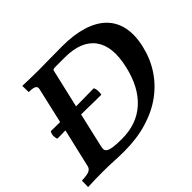

<svg xmlns="http://www.w3.org/2000/svg" viewBox="-194 -934 1159 1159"><g transform="rotate(-45 385.0 -354.5)"><path d="M42 -397Q52 -397 73.5 -396.5Q95 -396 121 -396L173 -622Q175 -630 174 -637Q173 -644 167 -648.5Q161 -653 148.5 -655.5Q136 -658 115 -658L114 -712Q144 -711 179.5 -710Q215 -709 253 -709Q272 -709 292 -709.5Q312 -710 336 -710Q360 -710 388.5 -710.5Q417 -711 454 -711Q552 -711 625 -688.5Q698 -666 742.5 -622.5Q787 -579 801 -514.5Q815 -450 796 -367Q777 -283 732.5 -215Q688 -147 621.5 -98.5Q555 -50 466.5 -23.5Q378 3 272 3Q227 3 183.5 0.5Q140 -2 93 -2Q61 -2 31 -1.5Q1 -1 -37 1L-36 -53Q15 -55 31 -64.5Q47 -74 50 -89L108 -338Q85 -337 66 -337Q47 -337 39 -337Q34 -343 33 -361.5Q32 -380 42 -397ZM637 -349Q671 -496 613.5 -574Q556 -652 416 -652H341Q315 -652 314 -645L256 -395Q277 -395 300.5 -395.5Q324 -396 345.5 -396Q367 -396 384 -396.5Q401 -397 408 -397Q415 -388 416 -368.5Q417 -349 414 -337Q408 -337 389 -337Q370 -337 345.5 -337.5Q321 -338 293.5 -338.5Q266 -339 243 -339L194 -126Q190 -110 189.5 -98Q189 -86 199.5 -77.5Q210 -69 236.5 -64.5Q263 -60 314 -60Q440 -60 522.5 -134.5Q605 -209 637 -349Z"/></g></svg>

Font: Lusitana
Style: Bold Italic
Weight: 700
Designer: Ana Paula Megda
Foundry: Ana Paula Megda
Version: Version 1.000; ttfautohint (v1.1) -l 8 -r 50 -G 200 -x 14 -D